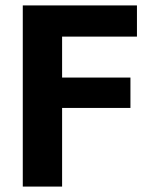

<svg xmlns="http://www.w3.org/2000/svg" viewBox="-20 -688 552 708"><path d="M485 -553H209V-402H461V-290H209V0H64V-668H485Z"/></svg>

Font: Rambla
Style: Bold
Weight: 700
Designer: Martin Sommaruga
Foundry: Martin Sommaruga
Version: Version 1.001